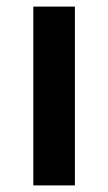

<svg xmlns="http://www.w3.org/2000/svg" viewBox="-20 -562 327 582"><path d="M207 0H81V-542H207Z"/></svg>

Font: Noto Sans Hebrew SemiBold
Style: Regular
Weight: 600
Designer: Monotype Design Team
Foundry: Monotype Imaging Inc.
Version: Version 2.003